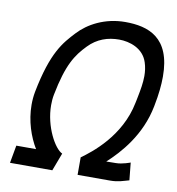

<svg xmlns="http://www.w3.org/2000/svg" viewBox="-75 -714 719 781"><g transform="rotate(10 284.5 -323.0)"><path d="M192.4 -0.5 220.2 -74.2C189 -87.9 141.6 -171.9 141.6 -260.7C141.6 -275.4 142.6 -290 145.5 -304.7C170.4 -432.6 200.7 -476.6 242.7 -520C278.3 -557.1 321.8 -571.3 368.2 -571.3C411.1 -571.3 468.8 -553.7 486.3 -498C492.2 -480 494.6 -461.4 494.6 -442.9C494.6 -414.6 489.3 -385.7 483.4 -356C482.4 -350.1 481 -344.7 480 -338.9L478 -329.6C450.2 -187 338.4 -102.1 296.9 -72.3V0H427.7H430.7C465.8 0 483.9 -8.3 508.3 -14.6L501 -86.9C501 -86.9 468.8 -74.2 441.4 -74.2L402.3 -73.7C455.6 -122.1 531.7 -206.5 555.2 -328.1L556.2 -333.5C565.4 -379.9 569.3 -419.4 569.3 -453.6C569.3 -615.7 475.6 -646 380.4 -646C296.4 -646 228.5 -608.9 188 -564.9C145 -518.6 100.6 -471.2 67.9 -302.7C64.5 -284.7 63 -266.6 63 -248.5C63 -181.6 85 -118.7 112.3 -73.7H30.8L17.6 -0.5Z"/></g></svg>

Font: Fantasque Sans Mono
Style: RegItalic
Weight: 400
Italic angle: -11°
Monospace: yes
Designer: Jany Belluz
Version: Version 1.6.3